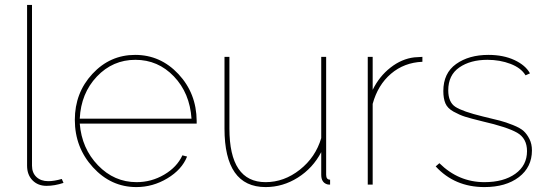

<svg xmlns="http://www.w3.org/2000/svg" viewBox="-20 -750 2224 780"><path d="M90 -730H110V-77Q110 -48 128 -31Q146 -14 176 -14Q200 -14 231 -23L238 -7Q202 5 169 5Q134 5 112 -17.5Q90 -40 90 -77Z M534 10Q431 10 357.5 -70.5Q284 -151 284 -263Q284 -373 355.5 -450Q427 -527 529 -527Q632 -527 705 -449Q778 -371 779 -259V-248H304Q312 -147 378 -78.5Q444 -10 535 -10Q595 -10 647 -40.5Q699 -71 721 -119L740 -114Q719 -61 660 -25.5Q601 10 534 10ZM304 -268H758Q751 -372 686.5 -439.5Q622 -507 530 -507Q438 -507 373.5 -439Q309 -371 304 -268Z M892 -228V-519H912V-228Q912 -10 1059 -10Q1134 -10 1198 -60.5Q1262 -111 1285 -189V-519H1305V-40Q1305 -20 1321 -20V0Q1310 0 1307 -2Q1285 -10 1285 -40V-132Q1251 -67 1190 -28.5Q1129 10 1059 10Q892 10 892 -228Z M1696 -499Q1622 -496 1568.5 -450.5Q1515 -405 1494 -328V0H1474V-519H1494V-385Q1521 -440 1566.5 -475.5Q1612 -511 1663 -517Q1689 -519 1696 -519Z M1948 10Q1827 10 1750 -74L1765 -87Q1843 -10 1948 -10Q2026 -10 2073.5 -44Q2121 -78 2121 -136Q2121 -188 2080.5 -211Q2040 -234 1940 -257Q1891 -269 1869 -276Q1847 -283 1822.5 -296.5Q1798 -310 1789.5 -330Q1781 -350 1781 -380Q1781 -453 1833 -490Q1885 -527 1964 -527Q2025 -527 2070 -506Q2115 -485 2133 -452L2115 -444Q2097 -474 2054 -490.5Q2011 -507 1960 -507Q1891 -507 1846 -476Q1801 -445 1801 -383Q1801 -335 1830 -316Q1859 -297 1941 -277Q1987 -266 2010.5 -260Q2034 -254 2064 -242Q2094 -230 2107.5 -217.5Q2121 -205 2131 -185Q2141 -165 2141 -139Q2141 -71 2088 -30.5Q2035 10 1948 10Z"/></svg>

Font: Raleway-v4020 Thin
Style: Regular
Weight: 250
Designer: Matt McInerney, Pablo Impallari, Rodrigo Fuenzalida
Foundry: Matt McInerney, Pablo Impallari, Rodrigo Fuenzalida
Version: Version 4.020;PS 004.020;hotconv 1.0.88;makeotf.lib2.5.64775